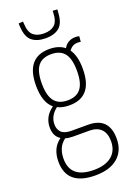

<svg xmlns="http://www.w3.org/2000/svg" viewBox="-178 -803 748 1087"><g transform="rotate(-20 196.0 -259.5)"><path d="M197 -203Q155 -203 126 -218Q79 -182 79 -130Q79 -101 97 -82.5Q115 -64 158 -64H257Q383 -64 383 65Q383 138 335 179Q287 220 200 220Q28 220 28 75Q28 37 41 6.5Q54 -24 85 -47Q48 -70 48 -123Q48 -189 106 -230Q56 -271 56 -372Q56 -542 197 -542Q254 -542 288 -514Q311 -555 360 -555Q372 -555 382 -552L379 -519Q372 -521 360 -521Q328 -521 308 -492Q338 -450 338 -372Q338 -203 197 -203ZM197 -233Q251 -233 277 -266.5Q303 -300 303 -372Q303 -445 277 -478Q251 -511 197 -511Q143 -511 117 -478Q91 -445 91 -372Q91 -300 117 -266.5Q143 -233 197 -233ZM61 70Q61 188 202 188Q272 188 310 156.5Q348 125 348 67Q348 20 323.5 -5Q299 -30 252 -30H156Q129 -30 109 -36Q83 -16 72 10.5Q61 37 61 70ZM201 -606Q148 -606 118 -631Q88 -656 85 -720Q84 -728 84 -737L111 -739Q111 -735 111.5 -731.5Q112 -728 112 -725Q114 -675 137 -655Q160 -635 201 -635Q242 -635 264.5 -655Q287 -675 289 -724Q290 -732 290 -739L317 -737Q317 -733 317 -728.5Q317 -724 316 -719Q313 -657 284 -631.5Q255 -606 201 -606Z"/></g></svg>

Font: Georama SemiCondensed ExtraLight
Style: Regular
Weight: 200
Width: 4
Designer: Jean-Baptiste Levee
Foundry: Production Type
Version: Version 1.000